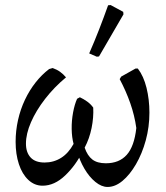

<svg xmlns="http://www.w3.org/2000/svg" viewBox="-20 -730 660 762"><path d="M189 -460Q206 -454 218.5 -445Q231 -436 242 -423Q195 -384 159 -337.5Q123 -291 103 -245Q83 -199 83 -160Q83 -125 101.5 -105Q120 -85 157 -85Q193 -85 222.5 -103.5Q252 -122 272 -159Q265 -185 264.5 -218Q264 -251 270 -283.5Q276 -316 286 -338L297 -344Q312 -337 326 -327Q340 -317 350 -303Q352 -264 343.5 -222Q335 -180 316 -144Q327 -112 346.5 -97Q366 -82 400 -82Q453 -82 483 -115.5Q513 -149 521 -222Q514 -272 497 -320.5Q480 -369 455 -416L461 -426L518 -458H527Q550 -428 561.5 -381.5Q573 -335 573 -283Q573 -226 558.5 -173Q544 -120 519.5 -78Q495 -36 466 -12Q437 12 407 12Q383 12 358.5 -8Q334 -28 315 -60.5Q296 -93 285 -132L309 -131Q281 -74 238.5 -33.5Q196 7 149 7Q117 7 92.5 -16Q68 -39 55 -78.5Q42 -118 42 -167Q42 -211 51.5 -253.5Q61 -296 79 -334Q97 -372 121.5 -403Q146 -434 175 -456ZM470 -673 373 -506 364 -505 334 -518Q355 -566 373.5 -613.5Q392 -661 409 -709L419 -710L469 -683Z"/></svg>

Font: Alegreya
Style: Italic
Weight: 400
Italic angle: -7°
Designer: Juan Pablo del Peral
Foundry: Huerta Tipografica
Version: Version 2.009